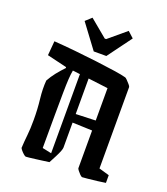

<svg xmlns="http://www.w3.org/2000/svg" viewBox="-148 -918 899 1031"><g transform="rotate(20 301.0 -402.0)"><path d="M84 -412Q99 -439 117.5 -462.5Q136 -486 160 -511L159 -516L46 -543L53 -625Q110 -621 175 -614.5Q240 -608 300.5 -600.5Q361 -593 408 -586Q455 -579 476 -573Q479 -573 488 -564Q497 -555 505.5 -545Q514 -535 514 -531V-66L573 -49V-5Q556 -2 526.5 1.5Q497 5 472 7.5Q447 10 442 10Q437 9 429 1Q421 -7 414.5 -15.5Q408 -24 407 -28V-244L294 -248V-105Q294 -91 272 -48L250 -6Q238 -4 217.5 -1.5Q197 1 175.5 4Q154 7 138.5 8.5Q123 10 120 10Q115 9 106.5 1.5Q98 -6 91 -14.5Q84 -23 83 -27Q85 -66 89 -102Q93 -138 93 -191Q93 -251 86.5 -307.5Q80 -364 84 -412ZM190 -65 242 -54V-506L200 -511Q196 -491 194 -460Q192 -429 191.5 -379Q191 -329 190.5 -252.5Q190 -176 190 -65ZM407 -486 294 -500V-297L407 -301ZM270 -646 168 -783 202 -814 302 -731H310L409 -814L443 -783L342 -646Z"/></g></svg>

Font: Grenze Gotisch Medium
Style: Regular
Weight: 500
Designer: Renata Polastri
Foundry: Omnibus-Type
Version: Version 1.001